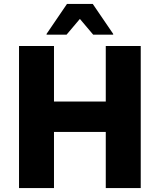

<svg xmlns="http://www.w3.org/2000/svg" viewBox="-20 -953 810 973"><path d="M516 0V-720H693.2V0ZM76.4 0V-720H253.6V0ZM171.6 -284.4V-438.4H598V-284.4ZM216 -777.2V-781.2L319.6 -933.2H450L553.6 -781.2V-777.2H452.4L384.8 -857.1L317.2 -777.2Z"/></svg>

Font: Kufam
Style: Regular
Weight: 400
Designer: Wael Morcos, Artur Schmal
Foundry: Original Type
Version: Version 1.301; ttfautohint (v1.8.3)